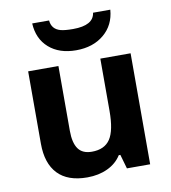

<svg xmlns="http://www.w3.org/2000/svg" viewBox="-86 -845 829 930"><g transform="rotate(-10 328.5 -380.5)"><path d="M269 9.8Q172.9 9.8 124 -41.7Q75.2 -93.3 75.2 -189.9V-545.9H224.1V-227.1Q224.1 -168 245.1 -138.4Q266.1 -108.9 312 -108.9Q374.5 -108.9 402.3 -150.6Q430.2 -192.4 430.2 -289.1V-545.9H579.1V0H464.8L444.8 -69.8H437Q413.1 -31.7 369.1 -11Q325.2 9.8 269 9.8ZM134.8 -771H217.8Q221.7 -727.5 263.7 -715.8Q284.2 -710 325.7 -710Q426.3 -710 434.1 -771H519Q513.2 -695.8 459.5 -650.9Q405.8 -606 322.8 -606Q239.7 -606 189.2 -650.4Q138.7 -694.8 134.8 -771Z"/></g></svg>

Font: NotoSans-Bold
Style: Bold
Weight: 700
Designer: Monotype Design team
Foundry: Monotype Imaging Inc.
Version: Version 1.04